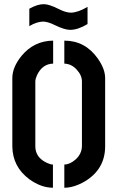

<svg xmlns="http://www.w3.org/2000/svg" viewBox="-20 -880 553 905"><path d="M118.2 -756.8V-838.9Q156.2 -860.4 186.5 -860.4Q210.9 -860.4 255.9 -837.9Q290 -820.3 314.5 -820.3Q348.6 -821.3 392.6 -847.7V-766.6Q347.7 -739.3 310.5 -739.3Q284.2 -739.3 238.3 -761.7Q205.1 -778.3 182.6 -778.3Q152.3 -777.3 118.2 -756.8ZM38.1 -190.4V-511.7Q38.1 -563.5 82 -617.2Q140.6 -687.5 230.5 -688.5V-580.1Q179.7 -579.1 154.3 -525.4Q146.5 -507.8 146.5 -496.1V-190.4Q146.5 -137.7 201.2 -112.3Q217.8 -104.5 229.5 -104.5V4.9Q173.8 4.9 118.2 -35.2Q39.1 -93.8 38.1 -190.4ZM283.2 4.9V-104.5Q308.6 -104.5 335.9 -127.9Q365.2 -154.3 366.2 -190.4V-496.1Q366.2 -525.4 340.8 -552.7Q316.4 -579.1 283.2 -580.1V-688.5Q381.8 -688.5 441.4 -603.5Q475.6 -554.7 475.6 -511.7V-190.4Q475.6 -82 378.9 -24.4Q328.1 4.9 283.2 4.9Z"/></svg>

Font: Post No Bills Jaffna
Style: Bold
Weight: 700
Designer: Kosala Senevirathne, Siva Puranthara, Lasantha Premarathna, Tharique Azeez
Foundry: Mooniak
Version: Version 1.220 ; ttfautohint (v1.6)